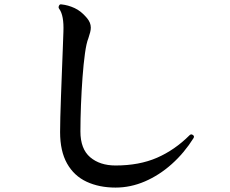

<svg xmlns="http://www.w3.org/2000/svg" viewBox="-20 -822 1040 869"><path d="M503 27Q429 27 372 0.5Q315 -26 283.5 -82Q252 -138 252 -224Q252 -248 253 -290.5Q254 -333 256 -385Q258 -437 260 -491.5Q262 -546 264 -595Q266 -644 267 -678Q270 -752 248 -782Q243 -788 247 -796Q250 -804 259 -802Q288 -799 317.5 -785.5Q347 -772 373 -741Q391 -720 391 -697Q391 -687 388 -675.5Q385 -664 380 -649Q371 -627 364.5 -580Q358 -533 353.5 -472Q349 -411 346.5 -347Q344 -283 344 -227Q344 -148 388 -110.5Q432 -73 503 -73Q610 -73 690.5 -108Q771 -143 838 -210Q845 -217 853 -211Q861 -206 856 -197Q814 -130 757.5 -79.5Q701 -29 636 -1Q571 27 503 27Z"/></svg>

Font: Zen Antique Soft
Style: Regular
Weight: 400
Designer: Yoshimichi Ohira
Foundry: Positype
Version: Version 1.001